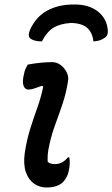

<svg xmlns="http://www.w3.org/2000/svg" viewBox="-20 -820 499 853"><path d="M295 -718Q248 -715 218.5 -697.5Q189 -680 166 -636Q132 -636 115 -649Q102 -659 113 -687Q140 -746 190 -773Q240 -800 306 -800H313Q376 -800 415.5 -768.5Q455 -737 459 -685Q461 -662 445 -652Q434 -644 422 -640.5Q410 -637 395 -636Q391 -675 367.5 -696Q344 -717 295 -718ZM103 -533Q163 -544 212 -544Q232 -544 249 -531.5Q266 -519 276 -499.5Q286 -480 282 -458Q274 -407 258.5 -360.5Q243 -314 226.5 -269.5Q210 -225 200 -180Q193 -149 192 -131.5Q191 -114 192 -101Q203 -91 223 -91Q241 -91 254.5 -98Q268 -105 282 -121H288Q293 -93 285 -58Q279 -32 260 -11Q235 13 186 13Q156 13 131.5 -4Q107 -21 95 -55Q83 -89 90 -141Q99 -199 114 -247Q129 -295 145.5 -340.5Q162 -386 172 -435L167 -439Q149 -433 134 -427.5Q119 -422 106 -422Q91 -422 84.5 -439.5Q78 -457 87 -493Q89 -504 93 -513Q97 -522 103 -533Z"/></svg>

Font: Recursive Sn Csl St Med
Style: Italic
Weight: 500
Italic angle: -15°
Version: Version 1.079;hotconv 1.0.112;makeotfexe 2.5.65598; ttfautoh